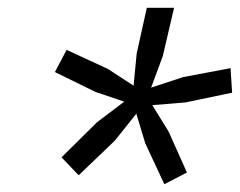

<svg xmlns="http://www.w3.org/2000/svg" viewBox="-20 -750 616 493"><path d="M402 -277 353 -382 330 -458 275 -389 182 -300 138 -346 229 -436 299 -489 225 -514 121 -565 151 -622 257 -573 323 -530 331 -613 357 -730H427L398 -606L368 -525L450 -552L572 -575L576 -512L456 -487L371 -480L413 -412L460 -307Z"/></svg>

Font: Elaine Sans
Style: Italic
Weight: 400
Italic angle: -13°
Designer: Wei Huang
Foundry: Wei Huang
Version: Version 2.001;December 24, 2019;FontCreator 12.0.0.2547 64-b